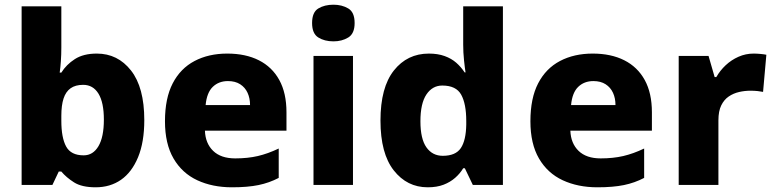

<svg xmlns="http://www.w3.org/2000/svg" viewBox="-20 -787 3297 817"><path d="M241 -585Q241 -555 239 -526.5Q237 -498 234 -478H241Q262 -512 298.5 -535.5Q335 -559 392 -559Q481 -559 537.5 -487Q594 -415 594 -276Q594 -182 567.5 -118Q541 -54 495 -22Q449 10 387 10Q328 10 295 -11Q262 -32 241 -57H230L203 0H72V-760H241ZM334 -426Q301 -426 280.5 -411.5Q260 -397 250.5 -368Q241 -339 241 -294V-273Q241 -201 261.5 -163.5Q282 -126 336 -126Q376 -126 399 -165Q422 -204 422 -278Q422 -351 399 -388.5Q376 -426 334 -426Z M947 -559Q1025 -559 1081.5 -530.5Q1138 -502 1168.5 -446.5Q1199 -391 1199 -309V-231H852Q854 -177 887 -145Q920 -113 981 -113Q1034 -113 1077 -123Q1120 -133 1166 -155V-30Q1126 -9 1080 0.5Q1034 10 967 10Q884 10 819.5 -20Q755 -50 718.5 -112.5Q682 -175 682 -271Q682 -369 715 -432.5Q748 -496 808 -527.5Q868 -559 947 -559ZM950 -442Q911 -442 885.5 -417.5Q860 -393 855 -340H1044Q1044 -369 1033.5 -392Q1023 -415 1002 -428.5Q981 -442 950 -442Z M1482 -549V0H1314V-549ZM1399 -767Q1435 -767 1462 -751Q1489 -735 1489 -689Q1489 -644 1462 -627.5Q1435 -611 1399 -611Q1361 -611 1334.5 -627.5Q1308 -644 1308 -689Q1308 -735 1334.5 -751Q1361 -767 1399 -767Z M1800 10Q1712 10 1655.5 -62Q1599 -134 1599 -274Q1599 -415 1656 -487Q1713 -559 1805 -559Q1843 -559 1872 -548.5Q1901 -538 1921.5 -520Q1942 -502 1957 -479H1961Q1958 -497 1954.5 -530.5Q1951 -564 1951 -597V-760H2120V0H1992L1958 -71H1951Q1938 -49 1917 -30.5Q1896 -12 1867.5 -1Q1839 10 1800 10ZM1864 -124Q1919 -124 1941 -157Q1963 -190 1964 -257V-272Q1964 -345 1942.5 -384Q1921 -423 1862 -423Q1820 -423 1794.5 -385Q1769 -347 1769 -271Q1769 -196 1794.5 -160Q1820 -124 1864 -124Z M2502 -559Q2580 -559 2636.5 -530.5Q2693 -502 2723.5 -446.5Q2754 -391 2754 -309V-231H2407Q2409 -177 2442 -145Q2475 -113 2536 -113Q2589 -113 2632 -123Q2675 -133 2721 -155V-30Q2681 -9 2635 0.5Q2589 10 2522 10Q2439 10 2374.5 -20Q2310 -50 2273.5 -112.5Q2237 -175 2237 -271Q2237 -369 2270 -432.5Q2303 -496 2363 -527.5Q2423 -559 2502 -559ZM2505 -442Q2466 -442 2440.5 -417.5Q2415 -393 2410 -340H2599Q2599 -369 2588.5 -392Q2578 -415 2557 -428.5Q2536 -442 2505 -442Z M3187 -559Q3200 -559 3216 -557.5Q3232 -556 3241 -554L3227 -396Q3218 -398 3204 -399.5Q3190 -401 3173 -401Q3149 -401 3125 -395.5Q3101 -390 3081 -376.5Q3061 -363 3049 -338.5Q3037 -314 3037 -275V0H2868V-549H2995L3021 -459H3028Q3044 -487 3068 -509.5Q3092 -532 3122.5 -545.5Q3153 -559 3187 -559Z"/></svg>

Font: Noto Sans Devanagari ExtraBold
Style: Regular
Weight: 800
Version: Version 2.003